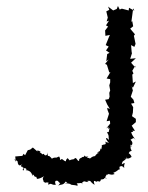

<svg xmlns="http://www.w3.org/2000/svg" viewBox="-20 -606 495 643"><path d="M342 -180C347 -179 335 -171 347 -177C342 -161 348 -165 338 -163C347 -150 342 -149 345 -137C334 -150 330 -143 345 -127C338 -131 335 -128 332 -133C339 -117 327 -126 320 -118C324 -117 316 -104 321 -102C315 -114 325 -98 317 -109C313 -92 314 -106 304 -91C304 -91 312 -97 311 -94C297 -87 296 -80 301 -87C297 -78 297 -89 280 -74C279 -82 283 -73 271 -79C286 -88 264 -75 264 -86C260 -77 255 -80 253 -82C262 -77 242 -79 245 -67C238 -66 237 -80 230 -76C228 -70 225 -75 213 -69C206 -76 208 -80 201 -70C202 -63 197 -67 197 -67C196 -66 184 -79 185 -71C175 -71 186 -69 178 -82C164 -76 159 -74 170 -78C153 -80 156 -70 151 -78C141 -88 143 -82 146 -85C142 -82 138 -82 140 -96C138 -81 128 -85 127 -91C127 -91 113 -86 123 -87C121 -94 104 -98 119 -99C117 -97 99 -107 106 -98L90 -112L81 -105L73 -103L64 -86L59 -91L55 -84L31 -82L33 -64L28 -73C40 -66 45 -59 39 -67C39 -54 45 -46 55 -58C43 -43 57 -51 56 -45C63 -45 60 -34 57 -35C52 -45 72 -46 68 -35C73 -35 76 -32 65 -37C83 -34 84 -28 90 -17C83 -14 96 -26 85 -20C98 -25 90 -12 102 -14C99 -14 107 -8 102 -6C103 -9 106 -3 128 -16C118 -7 128 -1 125 1C129 4 131 8 134 5C149 8 140 -8 142 13C154 5 149 14 167 13C162 2 165 -3 174 0C183 14 186 -1 175 16C184 10 191 16 200 2C204 6 211 4 197 8C206 7 212 10 215 10C220 16 226 11 241 17C237 18 243 8 235 7C252 10 254 0 257 17C253 0 256 7 261 1C276 5 281 5 271 0C289 -2 278 2 297 13C297 13 291 -1 297 0C299 -1 301 6 308 0C316 8 321 -7 316 -13C314 5 333 -14 326 -3C330 -14 336 -10 338 -9C329 -7 332 -14 338 -22C339 -18 347 -27 344 -23C364 -17 350 -30 355 -19C353 -24 372 -20 359 -27C376 -34 370 -35 383 -41C380 -39 382 -30 380 -47C380 -47 388 -55 396 -43C395 -52 396 -54 398 -60C387 -58 386 -49 390 -64C399 -73 406 -71 396 -74C411 -75 402 -69 402 -82C403 -71 413 -75 420 -80C422 -82 415 -91 411 -93C418 -105 415 -95 421 -102C414 -112 419 -113 417 -122C426 -115 413 -110 422 -123C417 -115 431 -126 417 -138C428 -144 427 -147 434 -137C429 -147 425 -147 419 -163C430 -165 426 -166 422 -168H432L421 -185L435 -197V-208L422 -217L425 -229L426 -247L419 -259L430 -261L427 -272L418 -282L425 -303L421 -317L425 -312L435 -333L425 -328L423 -356L427 -360L423 -369L433 -386V-380L419 -396L435 -411L416 -409L422 -428L421 -431L419 -455L430 -449L434 -459L428 -488L426 -483L432 -491L416 -510L426 -518L423 -535L420 -533L426 -578L430 -570L412 -580L411 -571L388 -577L381 -574L375 -586L371 -576L359 -571L342 -584L346 -573L336 -568L341 -547L337 -534L345 -537L335 -521L342 -517L332 -504L333 -486L348 -489L344 -480L334 -455L344 -450L335 -437L347 -429L339 -425L336 -401L344 -407L332 -392L338 -389L346 -363L350 -365L337 -343L349 -341V-330L346 -320L349 -303L346 -295L347 -282L344 -274L332 -272L339 -256L348 -241L339 -245L340 -238L345 -225L337 -200L348 -202L349 -192L336 -176Z"/></svg>

Font: Charger Distortion
Style: 1
Weight: 400
Designer: Jasper
Foundry: Cannot Into Space Fonts
Version: Version 0.98